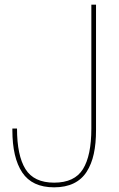

<svg xmlns="http://www.w3.org/2000/svg" viewBox="-20 -800 510 826"><path d="M373 -779.8H393.1V-240.2Q393.1 -182.1 383.5 -138.2Q374 -94.2 353 -61.3Q332 -28.3 296.9 -11.2Q261.7 5.9 212.9 5.9Q118.2 5.9 75.7 -57.9Q33.2 -121.6 33.2 -240.2V-247.1H53.2Q53.2 -130.9 89.6 -72.5Q126 -14.2 212.9 -14.2Q300.8 -14.2 336.9 -72.5Q373 -130.9 373 -247.1Z"/></svg>

Font: Cooper Hewitt
Style: Thin
Weight: 701
Designer: Village Type and Design LLC
Foundry: Cooper Hewitt Smithsonian Design Museum
Version: 1.000